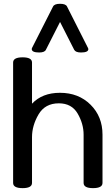

<svg xmlns="http://www.w3.org/2000/svg" viewBox="-20 -975 582 1007"><path d="M467.8 11.7Q418.5 11.7 418.5 -15.6V-268.6Q418.5 -325.7 387.2 -379.4Q356 -433.1 288.6 -433.1Q216.3 -433.1 182.1 -374.8Q147.9 -316.4 147.9 -255.4V-15.6Q147.9 11.7 98.6 11.7Q48.8 11.7 48.8 -15.6V-647Q48.8 -674.3 98.6 -674.3Q147.9 -674.3 147.9 -647V-431.2Q201.7 -488.3 294.4 -488.3Q392.1 -488.3 454.8 -426Q517.6 -363.8 517.6 -269V-15.6Q517.6 11.7 467.8 11.7ZM443.4 -717.8Q443.4 -699.7 404.8 -699.7Q376.5 -699.7 369.1 -713.9L294.9 -859.9L220.7 -713.9Q213.9 -699.7 185.5 -699.7Q146.5 -699.7 146.5 -717.8Q146.5 -721.2 147.5 -722.7L258.3 -940.9Q265.6 -955.1 294.9 -955.1Q324.7 -955.1 331.5 -940.9L441.9 -722.7Q443.4 -719.7 443.4 -717.8Z"/></svg>

Font: Gayathri
Style: Bold
Weight: 700
Designer: Binoy Dominic <binoy.domenic@gmail.com>
Foundry: SMC
Version: Version 1.000